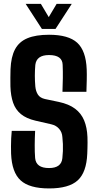

<svg xmlns="http://www.w3.org/2000/svg" viewBox="-20 -994 521 1022"><path d="M241.5 9Q136.5 9 89.8 -33.8Q43 -76.5 39 -176Q38.5 -195 38.5 -215.8Q38.5 -236.5 39.5 -257.2Q40.5 -278 42.5 -297.5H167Q165 -259 164.8 -222Q164.5 -185 167 -152.5Q169.5 -126 187.8 -112.8Q206 -99.5 241 -99.5Q274 -99.5 291.8 -112.8Q309.5 -126 312 -152.5Q314 -171 314.8 -189.8Q315.5 -208.5 314.8 -227.2Q314 -246 312 -264.5Q310.5 -290 294.8 -308.2Q279 -326.5 252.5 -332.5L169.5 -351.5Q120 -363 91.2 -386.8Q62.5 -410.5 49.8 -447.2Q37 -484 35.5 -534Q35 -558.5 35.2 -580.2Q35.5 -602 36 -625Q38.5 -691 60 -731.5Q81.5 -772 126 -790.5Q170.5 -809 241 -809Q344.5 -809 391 -766.5Q437.5 -724 441.5 -625Q442.5 -601 441.8 -568.2Q441 -535.5 440 -505.5H312.5Q314 -543 314.5 -578.2Q315 -613.5 313.5 -648.5Q313 -674.5 294.8 -687.8Q276.5 -701 241 -701Q207.5 -701 189.2 -687.8Q171 -674.5 168 -648.5Q165.5 -619.5 165.5 -591.2Q165.5 -563 168 -534Q170.5 -508 181.8 -490.5Q193 -473 219 -467L293 -451.5Q347 -440 379.8 -415.2Q412.5 -390.5 428 -352.8Q443.5 -315 445.5 -264.5Q446 -250.5 446 -235.2Q446 -220 445.5 -205Q445 -190 444.5 -176Q440.5 -76.5 393.5 -33.8Q346.5 9 241.5 9ZM203 -840 116.5 -973.5H197.5L239.5 -903L281.5 -973.5H362L275.5 -840Z"/></svg>

Font: Big Shoulders Text Thin ExtraBold
Style: Regular
Weight: 800
Version: Version 2.002